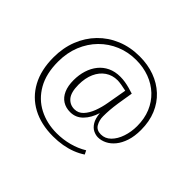

<svg xmlns="http://www.w3.org/2000/svg" viewBox="-180 -1008 1403 1403"><g transform="rotate(45 521.0 -307.0)"><path d="M508.3 124Q383.8 124 292.7 75.2Q201.7 26.4 151.9 -65.7Q102.1 -157.7 102.1 -287.6Q102.1 -385.3 134.3 -467.3Q166.5 -549.3 225.6 -610.1Q284.7 -670.9 365.5 -704.3Q446.3 -737.8 543.5 -737.8Q627 -737.8 697.5 -712.2Q768.1 -686.5 820.3 -637.9Q872.6 -589.4 901.4 -520.3Q930.2 -451.2 930.2 -364.3Q930.2 -298.8 914.1 -249.8Q897.9 -200.7 871.3 -168.2Q844.7 -135.7 811.8 -119.4Q778.8 -103 745.1 -103Q721.7 -103 696.5 -115.2Q671.4 -127.4 653.1 -157Q634.8 -186.5 629.9 -238.8Q609.4 -171.9 569.1 -130.9Q528.8 -89.8 471.2 -89.8Q426.3 -89.8 393.1 -110.8Q359.9 -131.8 341.8 -172.9Q323.7 -213.9 323.7 -272.9Q323.7 -327.6 338.6 -375Q353.5 -422.4 382.1 -457.8Q410.6 -493.2 452.4 -512.9Q494.1 -532.7 548.3 -532.7Q573.7 -532.7 598.9 -528.6Q624 -524.4 647.9 -517.8Q671.9 -511.2 694.3 -503.9Q681.6 -430.2 674.8 -383.8Q668 -337.4 665.5 -304.4Q663.1 -271.5 663.1 -238.8Q663.1 -198.2 681.9 -165.8Q700.7 -133.3 745.1 -133.3Q789.1 -133.3 821.8 -166Q854.5 -198.7 872.3 -251.7Q890.1 -304.7 890.1 -364.3Q890.1 -440.9 864.3 -502.9Q838.4 -564.9 791.5 -609.4Q744.6 -653.8 681.2 -677.5Q617.7 -701.2 543 -701.2Q461.4 -701.2 389.9 -671.4Q318.4 -641.6 263.9 -586.7Q209.5 -531.7 178.7 -456.1Q147.9 -380.4 147.9 -288.6Q147.9 -164.6 196 -80.3Q244.1 3.9 326.4 46.4Q408.7 88.9 510.7 88.9Q576.2 88.9 637.7 72.5Q699.2 56.2 751.5 24.4L766.1 53.7Q731.9 76.7 691.4 92.3Q650.9 107.9 604.7 116Q558.6 124 508.3 124ZM478 -126.5Q518.1 -126.5 546.1 -156.2Q574.2 -186 592 -233.2Q609.9 -280.3 618.7 -332.5L645.5 -485.4Q623 -490.7 595 -495.4Q566.9 -500 552.7 -500Q499.5 -500 458.7 -472.4Q418 -444.8 395.3 -394.3Q372.6 -343.8 372.6 -274.9Q373 -195.8 402.6 -161.1Q432.1 -126.5 478 -126.5Z"/></g></svg>

Font: Comme Thin
Style: Regular
Weight: 250
Version: Version 1.000;gftools[0.9.27]